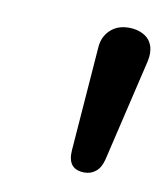

<svg xmlns="http://www.w3.org/2000/svg" viewBox="-47 -753 325 377"><g transform="rotate(10 115.5 -564.5)"><path d="M113.1 -455.9 129.1 -664.8Q130.7 -685.5 144.9 -698.9Q159.1 -712.3 181.8 -712.3Q198.5 -712.3 211.1 -705.3Q223.7 -698.4 228.5 -685Q233.3 -671.6 229.2 -653.6L181.3 -450.5Q177.2 -433.3 167.5 -425.2Q157.8 -417.1 144.9 -417.1Q110.1 -417.1 113.1 -455.9Z"/></g></svg>

Font: SN Pro Thin
Style: Italic
Weight: 200
Italic angle: -9°
Designer: Tobias Whetton
Foundry: Supernotes
Version: Version 1.003;Glyphs 3.3 (3324)